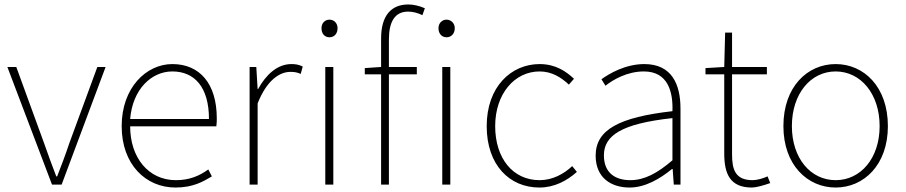

<svg xmlns="http://www.w3.org/2000/svg" viewBox="-20 -827 4056 860"><path d="M213 0H256L453 -527H416L291 -187C274 -136 254 -83 236 -37H232C214 -83 195 -136 177 -187L53 -527H13Z M766 13C844 13 889 -13 929 -37L913 -68C873 -39 828 -20 768 -20C644 -20 563 -122 563 -261H949C951 -275 951 -286 951 -297C951 -453 874 -540 752 -540C635 -540 525 -434 525 -262C525 -90 633 13 766 13ZM563 -294C574 -427 658 -507 752 -507C851 -507 916 -437 916 -294Z M1098 0H1134V-364C1175 -468 1233 -505 1280 -505C1301 -505 1310 -503 1327 -496L1336 -529C1318 -538 1303 -540 1285 -540C1222 -540 1171 -492 1136 -428H1134L1128 -527H1098Z M1437 0H1473V-527H1437ZM1456 -660C1476 -660 1492 -675 1492 -701C1492 -723 1476 -739 1456 -739C1435 -739 1420 -723 1420 -701C1420 -675 1435 -660 1456 -660Z M1961 0H1997V-527H1961ZM1980 -660C2000 -660 2017 -675 2017 -701C2017 -723 2000 -739 1980 -739C1960 -739 1944 -723 1944 -701C1944 -675 1960 -660 1980 -660ZM1614 -494H1687V0H1722V-494H1847V-527H1722V-650C1722 -729 1748 -775 1808 -775C1828 -775 1850 -770 1872 -759L1883 -790C1858 -801 1832 -807 1809 -807C1733 -807 1687 -758 1687 -655V-527L1614 -522Z M2396 13C2464 13 2520 -18 2564 -57L2543 -83C2506 -48 2455 -20 2397 -20C2277 -20 2198 -118 2198 -262C2198 -407 2285 -507 2397 -507C2451 -507 2493 -481 2528 -448L2551 -474C2516 -507 2469 -540 2397 -540C2270 -540 2160 -439 2160 -262C2160 -88 2262 13 2396 13Z M2800 13C2870 13 2936 -26 2990 -70H2993L2998 0H3028V-341C3028 -448 2990 -540 2866 -540C2780 -540 2707 -496 2674 -472L2692 -443C2726 -470 2789 -507 2864 -507C2973 -507 2995 -414 2992 -329C2755 -302 2648 -247 2648 -130C2648 -30 2718 13 2800 13ZM2803 -20C2739 -20 2685 -50 2685 -131C2685 -220 2763 -273 2992 -298V-109C2923 -50 2866 -20 2803 -20Z M3348 13C3366 13 3399 4 3430 -7L3418 -37C3399 -28 3371 -20 3351 -20C3274 -20 3259 -67 3259 -135V-494H3415V-527H3259V-681H3228L3224 -527L3140 -522V-494H3224V-140C3224 -48 3250 13 3348 13Z M3723 13C3849 13 3957 -88 3957 -262C3957 -439 3849 -540 3723 -540C3597 -540 3489 -439 3489 -262C3489 -88 3597 13 3723 13ZM3723 -20C3611 -20 3527 -118 3527 -262C3527 -407 3611 -507 3723 -507C3835 -507 3920 -407 3920 -262C3920 -118 3835 -20 3723 -20Z"/></svg>

Font: Noto Sans JP Thin
Style: Regular
Weight: 100
Designer: Ryoko NISHIZUKA 西塚涼子 (kana, bopomofo & ideographs); Paul D. Hunt (Latin, Greek & Cyrillic); Sandoll Communications 산돌커뮤니
Foundry: Adobe
Version: Version 2.004;hotconv 1.0.118;makeotfexe 2.5.65603